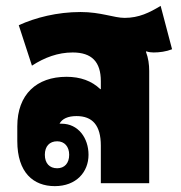

<svg xmlns="http://www.w3.org/2000/svg" viewBox="-20 -625 618 655"><path d="M167 10C240 10 282 -38 282 -97C282 -154 247 -203 190 -203H183C192 -220 212 -229 241 -229C295 -229 324 -198 324 -128V0H489V-383C489 -405 486 -427 478 -448L479 -450C487 -447 496 -446 504 -446C524 -446 547 -449 567 -457L528 -605C490 -582 454 -564 405 -564C369 -564 324 -584 255 -584C175 -584 101 -565 44 -539L89 -401C132 -429 178 -446 228 -446C293 -446 324 -414 324 -348V-321H322C293 -349 254 -363 207 -363C105 -363 39 -303 39 -194V-144C39 -36 94 10 167 10ZM175 -51C149 -51 133 -68 133 -97C133 -126 149 -143 175 -143C200 -143 216 -125 216 -97C216 -68 200 -51 175 -51Z"/></svg>

Font: Noto Sans Thai Looped Condensed Black
Style: Regular
Weight: 900
Width: 3
Designer: Sasikarn Vongin, Ben Mitchell
Foundry: The Fontpad Ltd
Version: Version 1.001